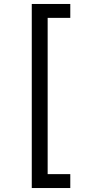

<svg xmlns="http://www.w3.org/2000/svg" viewBox="-20 -812 455 967"><path d="M140 -792V135H334V65H220V-722H334V-792Z"/></svg>

Font: Noto Sans Bengali
Style: Regular
Weight: 400
Designer: Jelle Bosma - Monotype Design Team
Foundry: Monotype Imaging Inc.
Version: Version 2.003